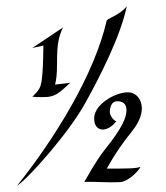

<svg xmlns="http://www.w3.org/2000/svg" viewBox="-20 -666 541 624"><path d="M208 -397C208 -397 176 -393 159 -391C174 -452 153 -514 185 -577L85 -510L121 -518C120 -407 113 -393 113 -393C111 -373 85 -352 85 -352C103 -349 135 -351 135 -351C156 -354 168 -358 208 -397ZM392 -646C373 -620 337 -609 327 -600C287 -424 157 -214 35 -62C74 -87 207 -239 257 -331C305 -417 373 -551 392 -646ZM437 -124C425 -118 388 -118 327 -118C353 -165 378 -201 411 -242C430 -266 441 -291 441 -314C441 -340 425 -366 395 -366C356 -366 286 -328 286 -281C286 -257 298 -245 314 -245C328 -245 344 -254 358 -272C348 -274 337 -292 337 -301C337 -317 342 -337 361 -337C379 -337 391 -329 391 -308C391 -271 356 -224 311 -167C311 -167 295 -147 254 -75C292 -76 330 -72 369 -74C395 -75 427 -106 437 -124Z"/></svg>

Font: Quintessential
Style: Regular
Weight: 400
Designer: Astigmatic (AOETI)
Foundry: Astigmatic (AOETI)
Version: Version 1.000